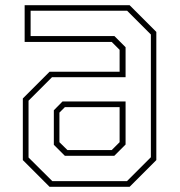

<svg xmlns="http://www.w3.org/2000/svg" viewBox="-20 -720 692 740"><path d="M171 0 68 -103V-340.5L171 -443.5H441V-528L410.5 -558.5H75V-700H479.5L582.5 -597V-103L479.5 0ZM181.5 -22H469.5L561.5 -114V-587L470 -678.5H98V-581H421L464 -538V-422.5H180.5L90 -332V-113ZM230 -119.5 187.5 -162V-295L221 -329H464V-163L420.5 -119.5ZM240 -141.5H410.5L441 -172V-307H230L209 -286V-172Z"/></svg>

Font: Tourney Expanded ExtraLight
Style: Regular
Weight: 200
Width: 7
Designer: Tyler Finck
Foundry: Etcetera Type Co
Version: Version 1.010; ttfautohint (v1.8.3)